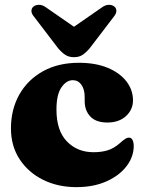

<svg xmlns="http://www.w3.org/2000/svg" viewBox="-20 -755 598 789"><path d="M526.5 -342.5Q526.5 -304.5 497.8 -278Q469 -251.5 421 -251.5Q374.5 -251.5 351.2 -276.2Q328 -301 328 -339.5V-355.5Q328 -388 314.5 -406.8Q301 -425.5 279 -425.5Q253 -425.5 232.5 -396Q212 -366.5 212 -305Q212 -218 255 -173.8Q298 -129.5 364.5 -129.5Q396.5 -129.5 422.2 -137.2Q448 -145 473.5 -167.5Q488 -180.5 495.5 -185Q503 -189.5 510 -189.5Q520 -189.5 524.8 -179.5Q529.5 -169.5 529.5 -155Q529.5 -110.5 499.8 -71.8Q470 -33 417 -9.5Q364 14 294 14Q217.5 14 156.8 -16.2Q96 -46.5 60.5 -100.8Q25 -155 25 -227.5Q25 -305 59.2 -366Q93.5 -427 156.2 -462Q219 -497 304.5 -497Q373 -497 422.8 -476.2Q472.5 -455.5 499.5 -420.5Q526.5 -385.5 526.5 -342.5ZM348.5 -556.5Q333.5 -539 319.2 -529.5Q305 -520 284 -520Q263 -520 248.5 -529.5Q234 -539 219 -556.5L120.5 -685.5Q109 -699 109.2 -710.2Q109.5 -721.5 117 -727.5Q126 -735 140 -735.2Q154 -735.5 168.5 -725L284 -645L399.5 -725Q414 -735.5 428 -735.2Q442 -735 450.5 -727.5Q458 -721.5 458.2 -710.2Q458.5 -699 447 -685.5Z"/></svg>

Font: Fraunces 9pt S000 Black
Style: Regular
Weight: 900
Version: Version 1.000; ttfautohint (v1.8.3)